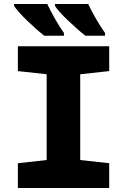

<svg xmlns="http://www.w3.org/2000/svg" viewBox="-20 -947 640 967"><path d="M70 0V-125L215 -141V-573L70 -589V-714H530V-589L384 -573V-141L530 -125V0ZM410 -767Q393 -780 370.5 -800Q348 -820 324.5 -842Q301 -864 283 -884Q265 -904 257 -917V-927H424Q440 -893 464 -851.5Q488 -810 509 -781V-767ZM203 -767Q186 -780 163.5 -800Q141 -820 118 -842Q95 -864 77 -884Q59 -904 51 -917V-927H218Q234 -893 257.5 -851.5Q281 -810 302 -781V-767Z"/></svg>

Font: Noto Sans Mono Black
Style: Regular
Weight: 900
Designer: Monotype Design Team
Foundry: Monotype Imaging Inc.
Version: Version 2.014